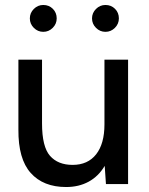

<svg xmlns="http://www.w3.org/2000/svg" viewBox="-20 -740 601 772"><path d="M401 -73Q376 -31 336.5 -9.5Q297 12 246 12Q154 12 103.5 -44.5Q53 -101 54 -219V-500H149V-244Q149 -150 181 -113.5Q213 -77 272 -77Q333 -77 366.5 -119.5Q400 -162 400 -240V-500H495V0H406ZM350 -666Q350 -688 366 -704Q382 -720 404 -720Q427 -720 442.5 -704.5Q458 -689 458 -666Q458 -644 442 -628Q426 -612 404 -612Q382 -612 366 -628Q350 -644 350 -666ZM154 -720Q177 -720 192.5 -704.5Q208 -689 208 -666Q208 -644 192 -628Q176 -612 154 -612Q132 -612 116 -628Q100 -644 100 -666Q100 -688 116 -704Q132 -720 154 -720Z"/></svg>

Font: Oak Sans Medium
Style: Regular
Weight: 500
Designer: Erik Kennedy, Walven
Foundry: Erik Kennedy, Walven
Version: Version 1.000